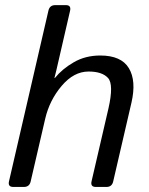

<svg xmlns="http://www.w3.org/2000/svg" viewBox="-20 -741 591 761"><path d="M32.7 0Q10.7 0 15.6 -22L171.9 -698.7Q176.8 -720.7 199.2 -720.7H241.2Q262.7 -720.7 257.8 -698.7L203.1 -461.4Q200.2 -447.8 195.8 -432.1H197.8Q226.6 -467.8 272.7 -494.4Q318.8 -521 377.4 -521Q460.4 -521 490.7 -470.9Q521 -420.9 501 -334L428.7 -22Q423.8 0 401.9 0H359.9Q337.9 0 342.8 -22L409.7 -310.5Q431.6 -406.2 408.2 -431.9Q384.8 -457.5 331.1 -457.5Q272.5 -457.5 224.4 -400.6Q176.3 -343.8 159.2 -270.5L101.6 -22Q96.7 0 74.7 0Z"/></svg>

Font: Istok
Style: Italic
Weight: 500
Italic angle: -13°
Designer: Andrey V. Panov
Foundry: Andrey V. Panov
Version: Version 1.0.3